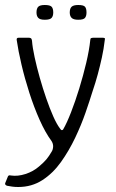

<svg xmlns="http://www.w3.org/2000/svg" viewBox="-38 -623 466 768"><path d="M168 -59Q143 -93 120.5 -143.5Q98 -194 79.5 -251.5Q61 -309 48 -364.5Q35 -420 29 -462Q27 -472 36 -472H78Q82 -472 85.5 -470Q89 -468 90 -460Q92 -433 100.5 -394Q109 -355 121 -312.5Q133 -270 147 -229.5Q161 -189 175 -157.5Q189 -126 202 -109Q206 -102 210 -102.5Q214 -103 215 -106Q229 -130 246 -173.5Q263 -217 279 -269Q295 -321 307 -372Q319 -423 323 -462Q323 -469 326.5 -470.5Q330 -472 335 -472H373Q378 -472 380.5 -470.5Q383 -469 381 -462Q377 -427 369.5 -393Q362 -359 353 -325.5Q344 -292 332 -257Q321 -221 304 -172Q287 -123 262.5 -71.5Q238 -20 206 25Q174 70 131.5 97.5Q89 125 35 125Q22 125 11 123.5Q0 122 -10 120Q-20 116 -17 109L-6 82Q-4 79 -1.5 78.5Q1 78 6 79Q33 83 64 73Q95 63 118 43Q137 27 147.5 14.5Q158 2 169 -17Q174 -25 174.5 -36.5Q175 -48 168 -59ZM175 -573Q175 -559 168.5 -551.5Q162 -544 141 -544Q122 -544 115 -551.5Q108 -559 108 -573Q108 -589 115 -596Q122 -603 141 -603Q162 -603 168.5 -596Q175 -589 175 -573ZM308 -573Q308 -559 302 -551.5Q296 -544 275 -544Q256 -544 248.5 -551.5Q241 -559 241 -573Q241 -589 248.5 -596Q256 -603 275 -603Q296 -603 302 -596Q308 -589 308 -573Z"/></svg>

Font: Glory Light
Style: Regular
Weight: 300
Version: Version 1.011